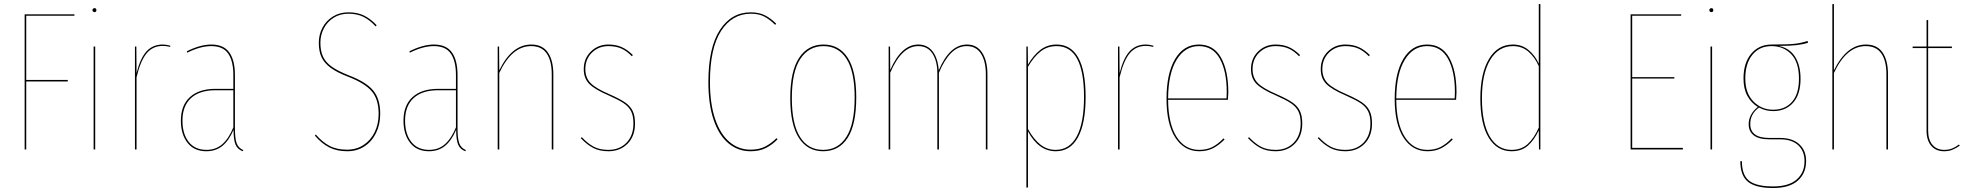

<svg xmlns="http://www.w3.org/2000/svg" viewBox="-20 -752 9886 966"><path d="M104 -680H355L354 -673H112V-350H321V-342H112V0H104Z M465 -701Q465 -691 455 -691Q451 -691 448 -694Q445 -697 445 -701Q445 -705 448 -708Q451 -711 455 -711Q465 -711 465 -701ZM459 0H451V-518H459Z M837 -522 836 -516Q818 -521 799 -521Q749 -521 718 -484Q687 -447 667 -363V0H659V-518H666L667 -384Q686 -460 717.5 -494Q749 -528 799 -528Q817 -528 837 -522Z M1204 3 1201 9Q1175 -1 1165 -24.5Q1155 -48 1155 -99Q1132 -45 1099 -18Q1066 9 1018 9Q957 9 923.5 -33.5Q890 -76 890 -145Q890 -222 935.5 -263.5Q981 -305 1064 -305H1154V-374Q1154 -445 1128 -482.5Q1102 -520 1043 -520Q988 -520 922 -487L920 -494Q988 -528 1043 -528Q1105 -528 1133.5 -488.5Q1162 -449 1162 -374V-106Q1162 -54 1171 -30.5Q1180 -7 1204 3ZM1154 -111V-298H1065Q984 -298 941 -258.5Q898 -219 898 -145Q898 -78 929.5 -38Q961 2 1019 2Q1066 2 1098.5 -26.5Q1131 -55 1154 -111Z M1875 -625 1870 -619Q1841 -651 1809 -667Q1777 -683 1733 -683Q1691 -683 1659 -663Q1627 -643 1609.5 -609.5Q1592 -576 1592 -537Q1592 -495 1605.5 -466.5Q1619 -438 1650 -416Q1681 -394 1737 -372Q1821 -340 1857 -297.5Q1893 -255 1893 -179Q1893 -126 1872 -83Q1851 -40 1813.5 -15.5Q1776 9 1727 9Q1674 9 1635.5 -11Q1597 -31 1564 -70L1569 -75Q1602 -37 1638 -18Q1674 1 1726 1Q1773 1 1809 -22.5Q1845 -46 1865 -87Q1885 -128 1885 -179Q1885 -252 1850.5 -292.5Q1816 -333 1734 -365Q1676 -387 1644 -410.5Q1612 -434 1598 -463.5Q1584 -493 1584 -537Q1584 -578 1602.5 -613Q1621 -648 1655 -669Q1689 -690 1733 -690Q1779 -690 1812 -673.5Q1845 -657 1875 -625Z M2324 3 2321 9Q2295 -1 2285 -24.5Q2275 -48 2275 -99Q2252 -45 2219 -18Q2186 9 2138 9Q2077 9 2043.5 -33.5Q2010 -76 2010 -145Q2010 -222 2055.5 -263.5Q2101 -305 2184 -305H2274V-374Q2274 -445 2248 -482.5Q2222 -520 2163 -520Q2108 -520 2042 -487L2040 -494Q2108 -528 2163 -528Q2225 -528 2253.5 -488.5Q2282 -449 2282 -374V-106Q2282 -54 2291 -30.5Q2300 -7 2324 3ZM2274 -111V-298H2185Q2104 -298 2061 -258.5Q2018 -219 2018 -145Q2018 -78 2049.5 -38Q2081 2 2139 2Q2186 2 2218.5 -26.5Q2251 -55 2274 -111Z M2764 -378V0H2756V-378Q2756 -446 2730.5 -483Q2705 -520 2652 -520Q2555 -520 2492 -385V0H2484V-518H2491L2492 -398Q2555 -528 2653 -528Q2709 -528 2736.5 -488Q2764 -448 2764 -378Z M3164 -475 3159 -469Q3133 -496 3105.5 -508Q3078 -520 3041 -520Q2992 -520 2958.5 -487.5Q2925 -455 2925 -404Q2925 -361 2951.5 -334Q2978 -307 3046 -278Q3096 -256 3123 -238Q3150 -220 3162.5 -195Q3175 -170 3175 -131Q3175 -67 3137.5 -29Q3100 9 3041 9Q2996 9 2964 -8Q2932 -25 2902 -57L2907 -62Q2937 -30 2967 -14Q2997 2 3041 2Q3097 2 3132 -34Q3167 -70 3167 -131Q3167 -169 3155 -192.5Q3143 -216 3117.5 -233Q3092 -250 3042 -272Q2972 -302 2944.5 -330Q2917 -358 2917 -404Q2917 -458 2953 -493Q2989 -528 3041 -528Q3079 -528 3108 -515Q3137 -502 3164 -475Z M3885 -633 3880 -627Q3853 -654 3825.5 -668.5Q3798 -683 3758 -683Q3664 -683 3608 -596.5Q3552 -510 3552 -339Q3552 -230 3578 -153.5Q3604 -77 3650 -38Q3696 1 3756 1Q3800 1 3830.5 -15Q3861 -31 3887 -57L3892 -51Q3866 -24 3833.5 -7.5Q3801 9 3756 9Q3693 9 3645 -31Q3597 -71 3570.5 -149Q3544 -227 3544 -339Q3544 -513 3602 -601.5Q3660 -690 3757 -690Q3799 -690 3828.5 -675Q3858 -660 3885 -633Z M4288 -262Q4288 -125 4244.5 -58Q4201 9 4121 9Q4043 9 3999.5 -58Q3956 -125 3956 -258Q3956 -394 4000.5 -461Q4045 -528 4123 -528Q4202 -528 4245 -461.5Q4288 -395 4288 -262ZM3964 -258Q3964 -128 4005 -63Q4046 2 4121 2Q4197 2 4238.5 -63.5Q4280 -129 4280 -262Q4280 -392 4239 -456Q4198 -520 4123 -520Q4049 -520 4006.5 -455.5Q3964 -391 3964 -258Z M4948 -378V0H4940V-378Q4940 -444 4915.5 -482Q4891 -520 4844 -520Q4800 -520 4765.5 -485.5Q4731 -451 4704 -386V0H4696V-382Q4696 -445 4671.5 -482.5Q4647 -520 4600 -520Q4516 -520 4459 -386V0H4451V-518H4458L4459 -400Q4515 -528 4600 -528Q4646 -528 4672.5 -493Q4699 -458 4703 -398Q4758 -528 4845 -528Q4895 -528 4921.5 -487Q4948 -446 4948 -378Z M5442 -264Q5442 -131 5403.5 -61Q5365 9 5292 9Q5206 9 5152 -91V191L5144 192V-518H5151L5152 -427Q5180 -475 5215 -501.5Q5250 -528 5296 -528Q5368 -528 5405 -462Q5442 -396 5442 -264ZM5434 -264Q5434 -520 5296 -520Q5250 -520 5216 -493.5Q5182 -467 5152 -416V-103Q5180 -52 5214 -25Q5248 2 5291 2Q5361 2 5397.5 -66Q5434 -134 5434 -264Z M5783 -522 5782 -516Q5764 -521 5745 -521Q5695 -521 5664 -484Q5633 -447 5613 -363V0H5605V-518H5612L5613 -384Q5632 -460 5663.5 -494Q5695 -528 5745 -528Q5763 -528 5783 -522Z M6158 -250H5857Q5858 -128 5900 -63Q5942 2 6013 2Q6051 2 6079 -12Q6107 -26 6136 -56L6141 -50Q6111 -20 6081.5 -5.5Q6052 9 6014 9Q5938 9 5893.5 -59.5Q5849 -128 5849 -254Q5849 -383 5892.5 -455.5Q5936 -528 6012 -528Q6086 -528 6123 -462.5Q6160 -397 6160 -287Q6160 -276 6158 -250ZM6152 -289Q6152 -394 6117 -457Q6082 -520 6012 -520Q5942 -520 5900 -451.5Q5858 -383 5857 -257H6151Q6152 -269 6152 -289Z M6521 -475 6516 -469Q6490 -496 6462.5 -508Q6435 -520 6398 -520Q6349 -520 6315.5 -487.5Q6282 -455 6282 -404Q6282 -361 6308.5 -334Q6335 -307 6403 -278Q6453 -256 6480 -238Q6507 -220 6519.5 -195Q6532 -170 6532 -131Q6532 -67 6494.5 -29Q6457 9 6398 9Q6353 9 6321 -8Q6289 -25 6259 -57L6264 -62Q6294 -30 6324 -14Q6354 2 6398 2Q6454 2 6489 -34Q6524 -70 6524 -131Q6524 -169 6512 -192.5Q6500 -216 6474.5 -233Q6449 -250 6399 -272Q6329 -302 6301.5 -330Q6274 -358 6274 -404Q6274 -458 6310 -493Q6346 -528 6398 -528Q6436 -528 6465 -515Q6494 -502 6521 -475Z M6872 -475 6867 -469Q6841 -496 6813.5 -508Q6786 -520 6749 -520Q6700 -520 6666.5 -487.5Q6633 -455 6633 -404Q6633 -361 6659.5 -334Q6686 -307 6754 -278Q6804 -256 6831 -238Q6858 -220 6870.5 -195Q6883 -170 6883 -131Q6883 -67 6845.5 -29Q6808 9 6749 9Q6704 9 6672 -8Q6640 -25 6610 -57L6615 -62Q6645 -30 6675 -14Q6705 2 6749 2Q6805 2 6840 -34Q6875 -70 6875 -131Q6875 -169 6863 -192.5Q6851 -216 6825.5 -233Q6800 -250 6750 -272Q6680 -302 6652.5 -330Q6625 -358 6625 -404Q6625 -458 6661 -493Q6697 -528 6749 -528Q6787 -528 6816 -515Q6845 -502 6872 -475Z M7306 -250H7005Q7006 -128 7048 -63Q7090 2 7161 2Q7199 2 7227 -12Q7255 -26 7284 -56L7289 -50Q7259 -20 7229.5 -5.5Q7200 9 7162 9Q7086 9 7041.5 -59.5Q6997 -128 6997 -254Q6997 -383 7040.5 -455.5Q7084 -528 7160 -528Q7234 -528 7271 -462.5Q7308 -397 7308 -287Q7308 -276 7306 -250ZM7300 -289Q7300 -394 7265 -457Q7230 -520 7160 -520Q7090 -520 7048 -451.5Q7006 -383 7005 -257H7299Q7300 -269 7300 -289Z M7730 -731V0H7723L7722 -96Q7699 -47 7667 -19Q7635 9 7585 9Q7512 9 7470 -59.5Q7428 -128 7428 -257Q7428 -383 7471.5 -455.5Q7515 -528 7592 -528Q7638 -528 7671 -500Q7704 -472 7722 -432V-732ZM7722 -110V-419Q7703 -463 7670.5 -491.5Q7638 -520 7592 -520Q7519 -520 7477.5 -450.5Q7436 -381 7436 -258Q7436 -132 7475.5 -65Q7515 2 7585 2Q7634 2 7666 -27Q7698 -56 7722 -110Z M8438 -673H8192V-364H8404V-357H8192V-8H8447V0H8184V-680H8439Z M8600 -701Q8600 -691 8590 -691Q8586 -691 8583 -694Q8580 -697 8580 -701Q8580 -705 8583 -708Q8586 -711 8590 -711Q8600 -711 8600 -701ZM8594 0H8586V-518H8594Z M9077 -537Q9053 -529 9019.5 -525Q8986 -521 8929 -521Q8984 -510 9011.5 -466.5Q9039 -423 9039 -356Q9039 -277 9001.5 -235Q8964 -193 8901 -193Q8863 -193 8830 -211Q8786 -179 8786 -128Q8786 -58 8882 -58H8936Q8998 -58 9032.5 -26.5Q9067 5 9067 58Q9067 120 9025 157Q8983 194 8901 194Q8814 194 8775 163Q8736 132 8736 59H8744Q8744 129 8780.5 157.5Q8817 186 8901 186Q8979 186 9019 151.5Q9059 117 9059 59Q9059 8 9027 -21.5Q8995 -51 8936 -51H8882Q8829 -51 8803.5 -71Q8778 -91 8778 -127Q8778 -177 8824 -214Q8791 -234 8771.5 -269.5Q8752 -305 8752 -357Q8752 -436 8791 -482Q8830 -528 8893 -528Q8979 -528 9012 -532Q9045 -536 9074 -546ZM8761 -357Q8761 -283 8802 -241.5Q8843 -200 8901 -200Q8961 -200 8996 -239.5Q9031 -279 9031 -356Q9031 -439 8992 -479.5Q8953 -520 8893 -520Q8832 -520 8796.5 -476Q8761 -432 8761 -357Z M9479 -378V0H9471V-378Q9471 -446 9445.5 -483Q9420 -520 9367 -520Q9270 -520 9207 -385V0H9199V-731L9207 -732V-398Q9271 -528 9368 -528Q9424 -528 9451.5 -488Q9479 -448 9479 -378Z M9840 -19Q9821 -6 9803 1.5Q9785 9 9761 9Q9720 9 9696.5 -18.5Q9673 -46 9673 -94V-510H9603V-518H9673V-651H9681V-518H9801L9800 -510H9681V-95Q9681 -49 9702.5 -23.5Q9724 2 9762 2Q9784 2 9801.5 -5Q9819 -12 9836 -25Z"/></svg>

Font: Fira Sans Compressed Eight
Style: Regular
Weight: 100
Width: 1
Designer: bBox Type GmbH & Carrois Corporate GbR & Edenspiekermann AG
Foundry: bBox Type GmbH & Carrois Corporate GbR & Edenspiekermann AG
Version: Version 4.301